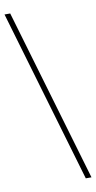

<svg xmlns="http://www.w3.org/2000/svg" viewBox="-97 -801 483 964"><g transform="rotate(-10 144.0 -319.5)"><path d="M259 121H288L29 -760H0Z"/></g></svg>

Font: Noto Serif Gurmukhi Thin
Style: Regular
Weight: 100
Designer: Vaibhav Singh and the Monotype Design Team
Foundry: Monotype Imaging Inc.
Version: Version 2.004